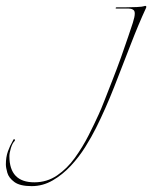

<svg xmlns="http://www.w3.org/2000/svg" viewBox="-349 -350 525 654"><path d="M-241 284Q-281 284 -300 270Q-319 256 -324 238.5Q-329 221 -329 210Q-329 185 -322 165.5Q-315 146 -305 129Q-302 122 -299.5 124.5Q-297 127 -299 130Q-307 138 -312 154.5Q-317 171 -317 182Q-317 271 -232 271Q-189 271 -154.5 247.5Q-120 224 -93.5 187Q-67 150 -47 110.5Q-27 71 -13 40Q-5 23 7 -8Q19 -39 34 -77Q49 -115 63 -154Q77 -193 88 -226Q97 -252 103.5 -272.5Q110 -293 110 -303V-305Q110 -314 103.5 -317.5Q97 -321 88 -321H47Q44 -321 45 -323Q46 -325 48 -325Q56 -325 76.5 -325Q97 -325 117 -326Q137 -327 142 -329Q143 -329 143.5 -329.5Q144 -330 145 -330Q152 -330 148 -322Q123 -268 96 -198Q69 -128 40 -54Q11 20 -22 86Q-37 116 -58.5 150.5Q-80 185 -108 215Q-136 245 -169.5 264.5Q-203 284 -241 284Z"/></svg>

Font: Explora
Style: Regular
Weight: 400
Designer: Robert E. Leuschke
Foundry: Robert E. Leuschke
Version: Version 1.010